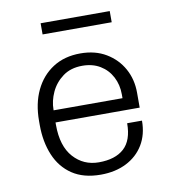

<svg xmlns="http://www.w3.org/2000/svg" viewBox="-78 -749 757 829"><g transform="rotate(-10 300.0 -334.5)"><path d="M298 10Q223 10 173.5 -23Q124 -56 99.5 -114.5Q75 -173 75 -247V-264Q75 -341 102.5 -398.5Q130 -456 180.5 -488.5Q231 -521 301 -521Q366 -521 413.5 -492.5Q461 -464 487 -417Q513 -370 513 -312V-246H144V-235Q144 -142 188 -93Q232 -44 299 -44Q371 -44 409.5 -79Q448 -114 448 -189H513Q513 -128 486 -83.5Q459 -39 410.5 -14.5Q362 10 298 10ZM145 -299H447V-316Q447 -358 429 -392.5Q411 -427 378 -447Q345 -467 300 -467Q249 -467 214.5 -441.5Q180 -416 162.5 -378Q145 -340 145 -302ZM155 -630V-679H458V-630Z"/></g></svg>

Font: Chivo Mono Medium ExtraLight
Style: Regular
Weight: 250
Monospace: yes
Version: Version 1.008